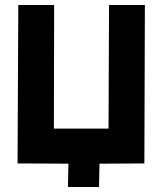

<svg xmlns="http://www.w3.org/2000/svg" viewBox="-20 -652 648 766"><path d="M253 1 50 0 53 -632H196L195 -139H413L415 -632H558L556 0L377 1L375 94H251Z"/></svg>

Font: Covid19
Style: Regular
Weight: 400
Designer: Peter Wiegel
Foundry: (c) CAT - Ing. Peter Wiegel.  for Rudolf Maass + Partner GmbH
Version: Version 001.000